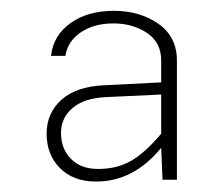

<svg xmlns="http://www.w3.org/2000/svg" viewBox="-20 -832 424 364"><path d="M315.4 -717.3V-491.2H288.1L285.6 -551.8Q233.4 -487.8 162.1 -487.8Q119.1 -487.8 93.8 -513.2Q68.4 -538.6 68.4 -578.6Q68.4 -617.7 96.4 -642.8Q124.5 -668 177.7 -670.4L285.6 -675.8V-717.3Q285.6 -751.5 258.8 -769.5Q231.9 -787.6 194.8 -787.6Q158.2 -787.6 133.3 -770.8Q108.4 -753.9 104 -726.1H76.7Q81.1 -765.1 113.8 -788.3Q146.5 -811.5 195.8 -811.5Q245.1 -811.5 280.3 -786.9Q315.4 -762.2 315.4 -717.3ZM95.7 -580.1Q95.7 -549.8 114.5 -530.8Q133.3 -511.7 166 -511.7Q201.7 -511.7 228.5 -527.1Q255.4 -542.5 285.6 -578.6V-652.8L181.2 -647.9Q139.6 -646 117.7 -627.4Q95.7 -608.9 95.7 -580.1Z"/></svg>

Font: Estedad-FD Thin
Style: Regular
Weight: 100
Designer: Amin Abedi
Version: Version 7.3